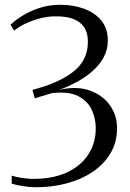

<svg xmlns="http://www.w3.org/2000/svg" viewBox="-20 -771 546 804"><path d="M123 13Q102.5 12.5 74.8 8.2Q47 4 29 -2V-35.5Q46.5 -30 70.2 -26.2Q94 -22.5 115 -22Q198 -21 257.8 -48Q317.5 -75 349.2 -123.2Q381 -171.5 381 -234Q381 -275.5 363.8 -312Q346.5 -348.5 306.8 -368.8Q267 -389 197.5 -381Q189 -378.5 174.8 -374.2Q160.5 -370 146.8 -365.8Q133 -361.5 125.5 -359L116 -394.5Q132 -399.5 150.8 -404.8Q169.5 -410 186 -416.5Q242 -438 277.8 -463.8Q313.5 -489.5 330.8 -522Q348 -554.5 348 -595.5Q348.5 -632.5 332.5 -656.8Q316.5 -681 285.5 -692.2Q254.5 -703.5 209.5 -702.5Q181.5 -702.5 150.5 -694.8Q119.5 -687 90.2 -673.8Q61 -660.5 39 -642.5L24 -667Q42.5 -685.5 73.8 -705Q105 -724.5 145.5 -737.8Q186 -751 232.5 -751Q287 -751 332 -734.5Q377 -718 404.2 -685Q431.5 -652 431.5 -601.5Q431.5 -562 413.5 -529.8Q395.5 -497.5 366 -472Q336.5 -446.5 300.5 -427.2Q264.5 -408 228 -394.5Q299.5 -411.5 354.2 -392.5Q409 -373.5 439.5 -331.2Q470 -289 470 -236Q470.5 -175.5 442.5 -128.8Q414.5 -82 366 -50Q317.5 -18 255 -2Q192.5 14 123 13Z"/></svg>

Font: Merriweather 120pt Light
Style: Regular
Weight: 300
Version: Version 2.100